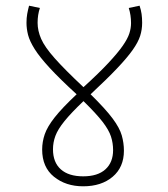

<svg xmlns="http://www.w3.org/2000/svg" viewBox="-20 -652 591 674"><path d="M415 -123Q415 -65 375.5 -31.5Q336 2 272 2Q211 2 169.5 -31.5Q128 -65 128 -127Q128 -154 137 -180.5Q146 -207 172 -240Q198 -273 249 -321Q190 -375 154.5 -413.5Q119 -452 101.5 -480Q84 -508 78.5 -529.5Q73 -551 73 -572Q73 -589 75.5 -603Q78 -617 82 -632L120 -624Q112 -600 112 -572Q112 -544 124.5 -515.5Q137 -487 172 -447.5Q207 -408 273 -346Q328 -396 361 -431.5Q394 -467 411 -491.5Q428 -516 434 -534.5Q440 -553 440 -571Q440 -599 432 -624L470 -632Q475 -617 477 -603Q479 -589 479 -572Q479 -548 472 -526Q465 -504 446 -477Q427 -450 391.5 -412.5Q356 -375 298 -321Q350 -270 375 -236.5Q400 -203 407.5 -176.5Q415 -150 415 -123ZM166 -128Q166 -82 193.5 -57.5Q221 -33 272 -33Q323 -33 350 -57.5Q377 -82 377 -125Q377 -150 369.5 -173Q362 -196 340 -224.5Q318 -253 273 -297Q230 -256 206.5 -227Q183 -198 174.5 -175Q166 -152 166 -128Z"/></svg>

Font: Noto Sans ExtraLight
Style: Regular
Weight: 200
Designer: Monotype Design Team
Foundry: Monotype Imaging Inc.
Version: Version 2.007